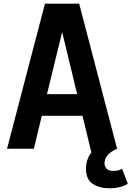

<svg xmlns="http://www.w3.org/2000/svg" viewBox="-20 -804 711 1038"><path d="M572 214Q518 214 481.5 190Q445 166 445 109Q445 57 474 20L426 -178H206L163 0H18L223 -784H408L613 0Q545 30 545 79Q545 95 556 107.5Q567 120 592 120Q624 120 640 108L671 190Q629 214 572 214ZM397 -295 316 -631 234 -295Z"/></svg>

Font: Tanohe Sans SemiBold
Style: Regular
Weight: 600
Designer: Village Type and Design LLC & Cristiano Sobral
Foundry: Cooper Hewitt Smithsonian Design Museum
Version: Version 1.00;September 29, 2021;FontCreator 13.0.0.2655 64-b